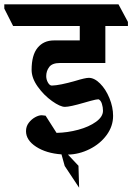

<svg xmlns="http://www.w3.org/2000/svg" viewBox="-64 -683 619 893"><path d="M151 -329Q151 -313 159 -299Q167 -285 177 -285Q214 -286 287 -307Q333 -321 349 -321Q375 -321 401.5 -294.5Q428 -268 445 -226.5Q462 -185 462 -144Q462 -96 432 -55Q402 -14 353 10.5Q304 35 252 36L301 88L304 190L237 89L222 35Q151 30 104 -0.5Q57 -31 57 -73Q57 -95 69.5 -111.5Q82 -128 99 -137.5Q116 -147 130 -147Q136 -147 148 -145L199 -65Q250 -66 300 -79.5Q350 -93 382.5 -116.5Q415 -140 415 -168Q415 -184 410 -200Q405 -216 395 -221Q382 -221 356 -213.5Q330 -206 326 -205Q261 -186 238 -186Q216 -186 178 -213Q140 -240 111.5 -280Q83 -320 83 -358Q83 -427 111 -461Q139 -495 187 -495H307V-562H-3L-44 -643V-663H487L531 -581V-562H426V-390H215Q179 -390 165 -371.5Q151 -353 151 -329Z"/></svg>

Font: Martel ExtraBold
Style: Regular
Weight: 800
Designer: Dan Reynolds
Foundry: Dan Reynolds
Version: Version 1.001; ttfautohint (v1.1) -l 5 -r 5 -G 72 -x 0 -D la